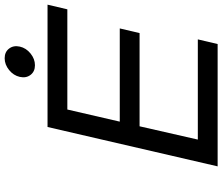

<svg xmlns="http://www.w3.org/2000/svg" viewBox="-85 -869 954 824"><g transform="rotate(-90 392.0 -457.0)"><path d="M482.5 -803Q468 -822 474 -849Q480 -876 503.5 -895Q527 -914 554 -914Q581 -914 595.5 -895Q610 -876 604 -849Q598 -822 574.5 -803Q551 -784 524 -784Q497 -784 482.5 -803ZM90 0 259 -730H354H784L764 -645H334L282 -420H682L662 -335H262L205 -85H635L615 0H185Z"/></g></svg>

Font: Miedinger
Style: Italic
Weight: 400
Italic angle: -13°
Version: Version 001.000